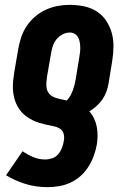

<svg xmlns="http://www.w3.org/2000/svg" viewBox="-20 -558 540 791"><path d="M175 213Q128 213 85.5 200Q43 187 5 164L73 65Q93 79 116.5 89Q140 99 166 99Q181 99 195.5 94Q210 89 220 77Q230 65 235.5 50.5Q241 36 243 22Q246 7 242 -7.5Q238 -22 225.5 -29Q213 -36 198.5 -38.5Q184 -41 169.5 -44.5Q155 -48 141.5 -52Q128 -56 115 -62.5Q102 -69 90.5 -77Q79 -85 69.5 -95.5Q60 -106 53 -118.5Q46 -131 41.5 -144.5Q37 -158 35 -172.5Q33 -187 33 -202Q33 -217 35 -232Q37 -247 39 -262L55 -355Q59 -379 67 -403.5Q75 -428 89.5 -450Q104 -472 124.5 -489.5Q145 -507 169 -518Q193 -529 218 -533.5Q243 -538 268 -538Q297 -538 326 -532Q355 -526 378.5 -511Q402 -496 417.5 -472.5Q433 -449 440.5 -422Q448 -395 447.5 -365Q447 -335 442 -305L427 -213Q424 -196 418 -179.5Q412 -163 401.5 -148Q391 -133 377.5 -121Q364 -109 348 -99Q360 -86 367.5 -70Q375 -54 378.5 -36.5Q382 -19 382 -0.5Q382 18 379 37Q375 60 366.5 83.5Q358 107 344.5 128.5Q331 150 312 167Q293 184 270 194.5Q247 205 223 209Q199 213 175 213ZM255 -144Q264 -153 270 -164Q276 -175 280 -186Q284 -197 287 -208.5Q290 -220 292 -232L307 -324Q309 -335 310 -345.5Q311 -356 310.5 -366.5Q310 -377 308 -387Q306 -397 301 -405.5Q296 -414 287 -419Q278 -424 268 -424Q252 -424 237 -416Q222 -408 212 -395Q202 -382 197 -366.5Q192 -351 190 -336L174 -244Q172 -230 171 -216.5Q170 -203 173 -191Q176 -179 184.5 -170Q193 -161 205 -156.5Q217 -152 229.5 -149.5Q242 -147 255 -144Z"/></svg>

Font: Iosevka Slab Heavy
Style: Italic
Weight: 900
Italic angle: -9°
Monospace: yes
Designer: Belleve Invis
Foundry: Belleve Invis
Version: Version 11.1.0; ttfautohint (v1.8.3)